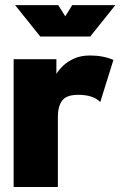

<svg xmlns="http://www.w3.org/2000/svg" viewBox="-20 -743 478 763"><path d="M378.4 -337.4Q350.6 -366.2 291 -366.2Q243.7 -366.2 226.8 -343Q210 -319.8 210 -279.3V0H34.2V-507.8H204.1V-449.2Q212.9 -464.4 230.2 -481.2Q247.6 -498 274.4 -510.3Q301.3 -522.5 337.9 -522.5Q389.6 -522.5 430.7 -504.9ZM211.4 -722.7 239.3 -678.2 267.1 -722.7H438.5L338.4 -597.7H140.1L40 -722.7Z"/></svg>

Font: Giphurs Black
Style: Regular
Weight: 900
Version: Version 0.920; ttfautohint (v1.8.4.7-5d5b)